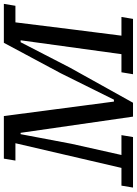

<svg xmlns="http://www.w3.org/2000/svg" viewBox="123 -833 710 996"><g transform="rotate(-90 478.0 -335.0)"><path d="M3 0 13 -60H105L233 -610H143L153 -670H374L449 -99H459L596 -375L754 -670H956L946 -610H860L824 -320Q816 -255 807.5 -190Q799 -125 791 -60H888L878 0H591L601 -60H695L767 -583H757L625 -327L443 0H371L287 -583H280L230 -319L172 -60H275L265 0Z"/></g></svg>

Font: Source Serif 4 Caption
Style: Italic
Weight: 400
Italic angle: -12°
Designer: Frank Grießhammer
Foundry: Adobe Systems Incorporated
Version: Version 4.004;hotconv 1.0.117;makeotfexe 2.5.65602